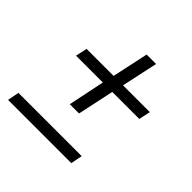

<svg xmlns="http://www.w3.org/2000/svg" viewBox="-135 -652 719 719"><g transform="rotate(45 225.0 -292.5)"><path d="M177 -201 207 -346H65L75 -392H218L249 -536H299L268 -392H410L400 -346H257L226 -201ZM2 -49 11 -95H346L337 -49Z"/></g></svg>

Font: Saira ExtraCondensed Light
Style: Italic
Weight: 300
Width: 2
Italic angle: -12°
Designer: Hector Gatti with collaboration of the Omnibus-Type team
Foundry: Omnibus-Type
Version: Version 1.101